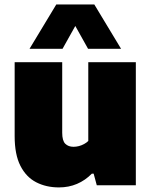

<svg xmlns="http://www.w3.org/2000/svg" viewBox="-20 -828 676 858"><path d="M243.5 9.5Q186.5 9.5 141.8 -13.5Q97 -36.5 71.2 -87Q45.5 -137.5 45.5 -219.5V-550H258V-235Q258 -199 271.8 -185.5Q285.5 -172 308.5 -172Q320.5 -172 332.8 -175.2Q345 -178.5 356 -184.5Q367 -190.5 374.5 -198V-550H587V0H412.5L398.5 -52H390.5Q361 -22 324 -6.2Q287 9.5 243.5 9.5ZM112 -610 231.5 -808H401.5L521 -610H373.5L302.5 -737H330.5L259.5 -610Z"/></svg>

Font: Encode Sans Condensed Thin Black
Style: Regular
Weight: 900
Version: Version 3.002